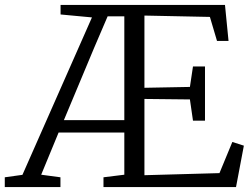

<svg xmlns="http://www.w3.org/2000/svg" viewBox="-52 -763 1024 783"><path d="M-32.5 0V-40L39.5 -50L323 -692L195 -704V-743H865.5L880 -596H833L804 -694L537 -699.5V-405L722.5 -408.5L735 -492H784V-271H735L722.5 -357.5L537 -359.5V-48.5L843 -57L895.5 -184L942.5 -169L910.5 0H370V-40L455 -50.5V-222.5H187L116 -50.5L194.5 -40V0ZM208.5 -273H455V-696.5H387L331.5 -567Z"/></svg>

Font: Merriweather 28pt Light
Style: Regular
Weight: 300
Version: Version 2.100